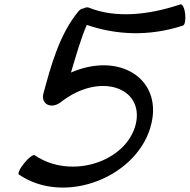

<svg xmlns="http://www.w3.org/2000/svg" viewBox="-20 -828 861 871"><path d="M337 -778C250 -674 211 -530 176 -400C170 -372 187 -349 215 -349C229 -349 243 -355 255 -364C433 -504 635 -431 596 -265C554 -94 303 -11 137 -124C131 -128 109 -112 90 -88C70 -64 59 -40 66 -36C277 108 612 -28 667 -268C715 -472 521 -594 302 -499C322 -566 350 -664 374 -715C504 -670 655 -661 810 -712C819 -715 823 -739 820 -765C817 -792 807 -811 798 -808C652 -759 503 -745 384 -793C377 -796 368 -795 360 -790C351 -789 343 -785 337 -778Z"/></svg>

Font: Nupuram Medium Oblique
Style: Regular
Weight: 500
Designer: Santhosh Thottingal (santhosh.thottingal@gmail.com)
Foundry: SMC
Version: Version 1.000